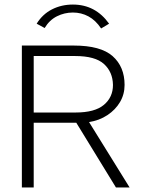

<svg xmlns="http://www.w3.org/2000/svg" viewBox="-20 -823 640 843"><path d="M76 0V-623H304Q422 -623 474.5 -576.5Q527 -530 527 -450Q527 -409 507 -375Q487 -341 451.5 -317.5Q416 -294 371 -287L549 0H489L315 -284H128V0ZM128 -329H312Q396 -329 436 -362.5Q476 -396 476 -450Q475 -507 436.5 -542Q398 -577 310 -577H128ZM176 -700 141 -719Q167 -761 208.5 -782Q250 -803 300 -803Q399 -803 459 -719L424 -698Q400 -734 368.5 -751Q337 -768 300 -768Q263 -768 230 -751.5Q197 -735 176 -700Z"/></svg>

Font: Inconsolata Expanded Light
Style: Regular
Weight: 300
Width: 7
Monospace: yes
Designer: Raph Levien, Cyreal, Brenton Simpson
Foundry: Raph Levien, Cyreal, Google
Version: Version 3.001; ttfautohint (v1.8.2.53-6de2)